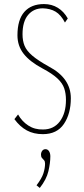

<svg xmlns="http://www.w3.org/2000/svg" viewBox="-20 -651 415 946"><path d="M191 10Q146 10 112 -8.5Q78 -27 51 -64L69 -87Q88 -53 119.5 -32.5Q151 -12 192 -13Q245 -13 275 -53Q305 -93 305 -159Q305 -190 296.5 -215.5Q288 -241 263 -264.5Q238 -288 189 -314Q127 -347 96.5 -386Q66 -425 66 -477Q66 -554 100 -592.5Q134 -631 197 -631Q235 -631 265 -612.5Q295 -594 314 -560L300 -540Q280 -578 254 -593.5Q228 -609 191 -610Q146 -610 118.5 -577.5Q91 -545 91 -482Q91 -450 101 -425.5Q111 -401 139 -377Q167 -353 221 -323Q329 -266 329 -167Q329 -91 295 -40.5Q261 10 191 10ZM176 275 160 262Q186 228 194 202.5Q202 177 202 155Q202 144 197 138.5Q192 133 187 127.5Q182 122 182 111Q182 100 188 92Q194 84 204 84Q215 84 221.5 94Q228 104 228 119Q228 152 218.5 192.5Q209 233 176 275Z"/></svg>

Font: Inconsolata Condensed ExtraLight
Style: Regular
Weight: 200
Width: 3
Monospace: yes
Designer: Raph Levien, Cyreal, Brenton Simpson
Foundry: Raph Levien, Cyreal, Google
Version: Version 3.100; ttfautohint (v1.8.4.7-5d5b)